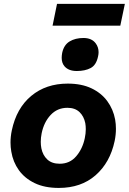

<svg xmlns="http://www.w3.org/2000/svg" viewBox="-20 -934 650 968"><path d="M276.5 13.5Q205 13.5 154.8 -10.8Q104.5 -35 75 -76.2Q45.5 -117.5 37 -169.5Q33 -192 33 -215.5Q33 -245.5 39.5 -276.5Q63 -388.5 137.5 -450.5Q212 -512.5 321.5 -512.5Q391 -512.5 441 -488.8Q491 -465 521 -424Q551 -383 560.5 -331.5Q564.5 -308.5 564.5 -284.5Q564.5 -254.5 558 -223Q535 -114.5 462 -50.5Q389 13.5 276.5 13.5ZM281 -108.5Q332 -108.5 364.2 -146.2Q396.5 -184 407.5 -237.5Q412.5 -261 412.5 -282.5Q412.5 -298.5 410 -313Q403 -348 380.5 -369.2Q358 -390.5 320 -390.5Q269 -390.5 235.2 -354.2Q201.5 -318 190 -262Q185.5 -240 185.5 -219Q185.5 -202.5 188.5 -186.5Q195.5 -151.5 218.5 -130Q241.5 -108.5 281 -108.5ZM367 -576Q325.5 -576 305 -600Q291 -616.5 291 -642.5Q291 -654 293.5 -667.5Q302 -707.5 330.8 -725Q359.5 -742.5 401 -742.5Q442.5 -742.5 462.5 -715.5Q477 -696 477 -671Q477 -661 474.5 -650Q465.5 -606 437.2 -591Q409 -576 367 -576ZM245 -804.5 267.5 -914.5H609.5L586.5 -804.5Z"/></svg>

Font: Heraclito
Style: Bold Italic
Weight: 700
Italic angle: -12°
Designer: Kostas Bartsokas (font) & Cristiano Sobral (main changes)
Foundry: Kostas Bartsokas (font) & Cristiano Sobral (main changes)
Version: Version 1.00;July 8, 2020;FontCreator 13.0.0.2655 64-bit